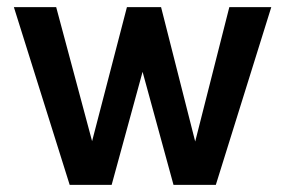

<svg xmlns="http://www.w3.org/2000/svg" viewBox="-20 -520 801 540"><path d="M743 -500H625L529 -122L433 -500H337L239 -123L138 -500H19L176 0H294L381 -318L468 0H587Z"/></svg>

Font: Oakes Medium
Style: Regular
Weight: 500
Designer: Samuel Oakes
Foundry: Samuel Oakes
Version: Version 1.003;PS 001.003;hotconv 1.0.88;makeotf.lib2.5.64775